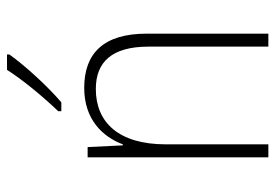

<svg xmlns="http://www.w3.org/2000/svg" viewBox="-142 -664 805 562"><g transform="rotate(-90 261.0 -382.5)"><path d="M383 -758V-765H338C309 -719 259 -659 217 -615V-606H243C290 -646 351 -713 383 -758ZM285 -539C193 -539 142 -485 120 -426H117L112 -529H82V0H120V-300C120 -438 184 -505 282 -505C361 -505 406 -458 406 -351V0H444V-356C444 -482 387 -539 285 -539Z"/></g></svg>

Font: Noto Sans Thai SemCond ExtLt
Style: Regular
Weight: 200
Width: 4
Designer: Monotype Design Team
Foundry: Monotype Imaging Inc.
Version: Version 2.002